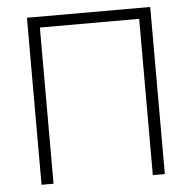

<svg xmlns="http://www.w3.org/2000/svg" viewBox="-51 -761 813 813"><g transform="rotate(-5 355.0 -355.0)"><path d="M93 0V-710H617V0H566V-664H144V0Z"/></g></svg>

Font: Raleway Light
Style: Regular
Weight: 300
Designer: Matt McInerney, Pablo Impallari, Rodrigo Fuenzalida
Foundry: Matt McInerney, Pablo Impallari, Rodrigo Fuenzalida
Version: Version 4.026